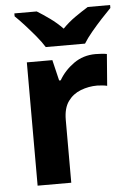

<svg xmlns="http://www.w3.org/2000/svg" viewBox="-54 -807 574 847"><g transform="rotate(-5 233.0 -383.0)"><path d="M383 -556Q394 -556 409 -555Q424 -554 433 -552L422 -412Q415 -414 401.5 -415.5Q388 -417 378 -417Q340 -417 305 -403.5Q270 -390 248.5 -360Q227 -330 227 -278V0H78V-546H191L213 -454H220Q244 -496 286 -526Q328 -556 383 -556ZM167 -606Q153 -629 130.5 -656Q108 -683 84.5 -709Q61 -735 42 -753V-766H141Q167 -750 197 -728.5Q227 -707 253 -680Q279 -707 310 -728.5Q341 -750 367 -766H466V-753Q448 -735 424 -709Q400 -683 377.5 -656Q355 -629 341 -606Z"/></g></svg>

Font: Noto Sans Ol Chiki
Style: Bold
Weight: 700
Designer: Monotype Design Team, Lewis McGuffie
Foundry: Monotype Imaging Inc.
Version: Version 2.003; ttfautohint (v1.8.4.7-5d5b)